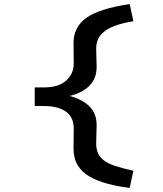

<svg xmlns="http://www.w3.org/2000/svg" viewBox="-20 -720 798 940"><path d="M615 200Q558 193 508.5 180Q459 167 420.5 145.5Q382 124 361 90Q340 56 340 7L341 -88Q342 -145 303.5 -173Q265 -201 193 -201H150V-292H195Q267 -292 304.5 -326Q342 -360 341 -412L340 -507Q339 -587 402.5 -632.5Q466 -678 615 -700L633 -616Q582 -608 540.5 -593Q499 -578 474.5 -550.5Q450 -523 451 -478L453 -398Q455 -338 418 -300.5Q381 -263 315 -249L314 -252Q381 -236 418 -199Q455 -162 453 -102L451 -22Q450 24 472.5 50Q495 76 536.5 90Q578 104 633 116Z"/></svg>

Font: Lexend Zetta
Style: Regular
Weight: 400
Designer: Bonnie Shaver-Troup, Thomas Jockin
Foundry: Lexend
Version: Version 1.007